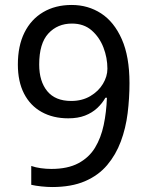

<svg xmlns="http://www.w3.org/2000/svg" viewBox="-20 -744 591 774"><path d="M190 10Q171 10 147 7.5Q123 5 106 1V-75Q123 -69 144.5 -66Q166 -63 187 -63Q253 -63 296 -86Q339 -109 363 -148.5Q387 -188 398 -240Q409 -292 411 -350H405Q392 -327 371.5 -308Q351 -289 322.5 -278Q294 -267 255 -267Q194 -267 148 -292.5Q102 -318 77 -366.5Q52 -415 52 -484Q52 -559 78.5 -612.5Q105 -666 154 -695Q203 -724 269 -724Q335 -724 387.5 -690Q440 -656 471 -586Q502 -516 502 -409Q502 -348 494.5 -287.5Q487 -227 467 -173.5Q447 -120 412 -78.5Q377 -37 322.5 -13.5Q268 10 190 10ZM267 -337Q311 -337 344 -356.5Q377 -376 395 -406Q413 -436 413 -467Q413 -511 397 -552.5Q381 -594 349.5 -621.5Q318 -649 270 -649Q212 -649 175 -609Q138 -569 138 -484Q138 -416 170.5 -376.5Q203 -337 267 -337Z"/></svg>

Font: uhindi85
Style: Book
Weight: 400
Designer: Jelle Bosma - Monotype Design Team
Foundry: Monotype Imaging Inc.
Version: Version 2.003